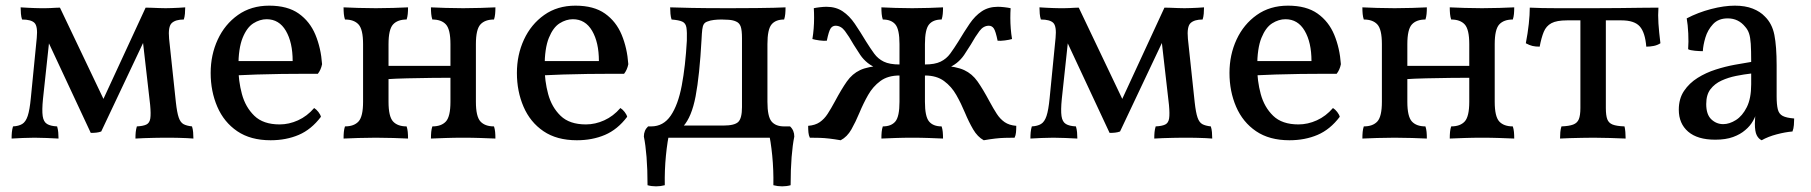

<svg xmlns="http://www.w3.org/2000/svg" viewBox="-20 -487 6405 679"><path d="M301 -17 145 -351H155L132 -137Q128 -97 131 -76.5Q134 -56 146.5 -48.5Q159 -41 182 -40Q185 -30 186 -19Q187 -8 187 3Q169 2 145 1Q121 0 102 0Q84 0 60 1Q36 2 21 3Q21 -9 22 -19.5Q23 -30 26 -40Q46 -41 58.5 -48.5Q71 -56 78 -77Q85 -98 89 -140L110 -353Q114 -394 102 -406Q90 -418 58 -418Q55 -427 54 -438.5Q53 -450 53 -461Q67 -460 79 -459.5Q91 -459 102.5 -458.5Q114 -458 124 -458Q132 -458 140.5 -458Q149 -458 158.5 -458.5Q168 -459 176.5 -459.5Q185 -460 192 -460L356 -116H336L495 -460Q505 -460 517.5 -459.5Q530 -459 543 -458.5Q556 -458 566 -458Q576 -458 588 -458.5Q600 -459 612 -459.5Q624 -460 635 -461Q635 -450 634 -438.5Q633 -427 630 -418Q601 -418 587.5 -405.5Q574 -393 578 -350L602 -125Q606 -89 612 -71.5Q618 -54 629 -48Q640 -42 659 -40Q662 -31 663 -19.5Q664 -8 664 3Q655 2 641.5 1.5Q628 1 613 0.5Q598 0 584 0Q570 0 559 0Q544 0 525.5 0.5Q507 1 489.5 1.5Q472 2 459 3Q459 -10 460 -20Q461 -30 464 -40Q486 -41 497.5 -46.5Q509 -52 511.5 -68Q514 -84 511 -116L484 -352H494L338 -22Q330 -19 321 -18Q312 -17 301 -17Z M937 9Q866 9 819 -23Q772 -55 748.5 -109.5Q725 -164 725 -229Q725 -293 750 -347Q775 -401 821.5 -434Q868 -467 932 -467Q997 -467 1036.5 -439Q1076 -411 1095.5 -364Q1115 -317 1119 -260Q1115 -240 1104 -226Q1087 -226 1053 -226Q1019 -226 976 -225.5Q933 -225 888 -223.5Q843 -222 803 -220V-271H1015Q1015 -337 991 -378Q967 -419 923 -419Q899 -419 876 -404.5Q853 -390 838 -353Q823 -316 823 -250Q823 -201 835.5 -154.5Q848 -108 879.5 -77.5Q911 -47 969 -47Q1002 -47 1034 -61.5Q1066 -76 1091 -105Q1099 -100 1106 -91Q1113 -82 1115 -74Q1081 -29 1036.5 -10Q992 9 937 9Z M1504 3Q1504 -10 1505 -20.5Q1506 -31 1509 -40Q1541 -40 1557 -57.5Q1573 -75 1573 -127V-331Q1573 -383 1557 -400.5Q1541 -418 1509 -418Q1506 -427 1505 -437.5Q1504 -448 1504 -461Q1527 -460 1556.5 -459Q1586 -458 1618 -458Q1650 -458 1679.5 -459Q1709 -460 1732 -461Q1732 -448 1731 -437.5Q1730 -427 1727 -418Q1695 -418 1679 -400.5Q1663 -383 1663 -331V-127Q1663 -75 1679 -57.5Q1695 -40 1727 -40Q1730 -31 1731 -20.5Q1732 -10 1732 3Q1709 2 1679.5 1Q1650 0 1618 0Q1586 0 1556.5 1Q1527 2 1504 3ZM1195 3Q1195 -10 1196 -20.5Q1197 -31 1200 -40Q1232 -40 1248 -57.5Q1264 -75 1264 -127V-331Q1264 -383 1248 -400.5Q1232 -418 1200 -418Q1197 -427 1196 -437.5Q1195 -448 1195 -461Q1217 -460 1247 -459Q1277 -458 1309 -458Q1341 -458 1371 -459Q1401 -460 1423 -461Q1423 -448 1422 -437.5Q1421 -427 1418 -418Q1386 -418 1370 -400.5Q1354 -383 1354 -331V-127Q1354 -75 1370 -57.5Q1386 -40 1418 -40Q1421 -31 1422 -20.5Q1423 -10 1423 3Q1401 2 1371 1Q1341 0 1309 0Q1277 0 1247 1Q1217 2 1195 3ZM1349 -207V-254H1577V-212Q1548 -212 1505.5 -211.5Q1463 -211 1420 -210Q1377 -209 1349 -207Z M2020 9Q1949 9 1902 -23Q1855 -55 1831.5 -109.5Q1808 -164 1808 -229Q1808 -293 1833 -347Q1858 -401 1904.5 -434Q1951 -467 2015 -467Q2080 -467 2119.5 -439Q2159 -411 2178.5 -364Q2198 -317 2202 -260Q2198 -240 2187 -226Q2170 -226 2136 -226Q2102 -226 2059 -225.5Q2016 -225 1971 -223.5Q1926 -222 1886 -220V-271H2098Q2098 -337 2074 -378Q2050 -419 2006 -419Q1982 -419 1959 -404.5Q1936 -390 1921 -353Q1906 -316 1906 -250Q1906 -201 1918.5 -154.5Q1931 -108 1962.5 -77.5Q1994 -47 2052 -47Q2085 -47 2117 -61.5Q2149 -76 2174 -105Q2182 -100 2189 -91Q2196 -82 2198 -74Q2164 -29 2119.5 -10Q2075 9 2020 9Z M2285 0V-40H2359L2369 -43H2538Q2578 -43 2591 -56Q2604 -69 2604 -108V-352Q2604 -380 2599.5 -393Q2595 -406 2583 -411Q2572 -416 2557 -417Q2542 -418 2532 -418Q2518 -418 2505 -416.5Q2492 -415 2482 -411Q2473 -408 2469 -401.5Q2465 -395 2463.5 -382.5Q2462 -370 2461 -348Q2454 -220 2440 -146.5Q2426 -73 2396 -40H2283Q2326 -40 2352 -78Q2378 -116 2391 -184.5Q2404 -253 2409 -343Q2410 -374 2407.5 -389.5Q2405 -405 2393 -410.5Q2381 -416 2355 -418Q2352 -427 2351 -438.5Q2350 -450 2350 -461Q2377 -460 2426.5 -459Q2476 -458 2561 -458Q2618 -458 2655 -458.5Q2692 -459 2716 -459.5Q2740 -460 2758 -461Q2758 -448 2757 -437.5Q2756 -427 2753 -418Q2723 -418 2708.5 -400.5Q2694 -383 2694 -331V-127Q2694 -75 2708.5 -57.5Q2723 -40 2753 -40V0ZM2715 168Q2716 115 2711 63.5Q2706 12 2697 -26V-40H2774Q2789 -26 2789 -4Q2783 25 2779.5 68.5Q2776 112 2776 168Q2762 172 2746 172Q2730 172 2715 168ZM2331 168Q2316 172 2300 172Q2284 172 2270 168Q2270 112 2266.5 68.5Q2263 25 2257 -4Q2257 -26 2272 -40H2349V-26Q2340 12 2335 63.5Q2330 115 2331 168Z M3459 9Q3437 -3 3421.5 -29.5Q3406 -56 3392.5 -88.5Q3379 -121 3362 -151Q3345 -181 3318.5 -200.5Q3292 -220 3251 -220V-259Q3286 -259 3306.5 -269Q3327 -279 3340.5 -297.5Q3354 -316 3369 -340Q3390 -375 3409 -403Q3428 -431 3452 -447Q3476 -463 3509 -463Q3519 -463 3532 -461.5Q3545 -460 3554 -458Q3553 -442 3553 -423.5Q3553 -405 3554.5 -386Q3556 -367 3559 -349Q3549 -346 3533.5 -344Q3518 -342 3508 -343Q3501 -377 3494.5 -386.5Q3488 -396 3477 -396Q3458 -396 3444 -377.5Q3430 -359 3413 -329Q3400 -308 3389.5 -292.5Q3379 -277 3363.5 -264.5Q3348 -252 3321 -241L3312 -255Q3362 -252 3390 -239Q3418 -226 3437 -199Q3456 -172 3479 -129Q3493 -103 3505 -84.5Q3517 -66 3533 -55Q3549 -44 3574 -42Q3574 -29 3573 -18.5Q3572 -8 3568 0Q3549 0 3533 0.5Q3517 1 3499.5 3Q3482 5 3459 9ZM2953 9Q2930 5 2912.5 3Q2895 1 2879 0.5Q2863 0 2844 0Q2840 -8 2839 -18.5Q2838 -29 2838 -42Q2863 -44 2879 -55Q2895 -66 2907 -84.5Q2919 -103 2933 -129Q2956 -172 2975 -199Q2994 -226 3021.5 -239Q3049 -252 3100 -255L3091 -241Q3064 -252 3048.5 -264.5Q3033 -277 3022.5 -292.5Q3012 -308 2999 -329Q2982 -359 2968 -377.5Q2954 -396 2935 -396Q2924 -396 2917.5 -386.5Q2911 -377 2904 -343Q2894 -342 2878.5 -344Q2863 -346 2853 -349Q2856 -367 2857.5 -386Q2859 -405 2859 -423.5Q2859 -442 2858 -458Q2867 -460 2880 -461.5Q2893 -463 2903 -463Q2936 -463 2960 -447Q2984 -431 3003 -403Q3022 -375 3043 -340Q3058 -316 3071.5 -297.5Q3085 -279 3105.5 -269Q3126 -259 3161 -259V-220Q3120 -220 3093.5 -200.5Q3067 -181 3050 -151Q3033 -121 3019.5 -88.5Q3006 -56 2991 -29.5Q2976 -3 2953 9ZM3097 3Q3097 -10 3098 -20.5Q3099 -31 3102 -40Q3132 -40 3146.5 -57.5Q3161 -75 3161 -127V-331Q3161 -383 3146.5 -400.5Q3132 -418 3102 -418Q3099 -427 3098 -437.5Q3097 -448 3097 -461Q3119 -460 3147 -459Q3175 -458 3206 -458Q3237 -458 3265 -459Q3293 -460 3315 -461Q3315 -448 3314 -437.5Q3313 -427 3310 -418Q3280 -418 3265.5 -400.5Q3251 -383 3251 -331V-127Q3251 -75 3265.5 -57.5Q3280 -40 3310 -40Q3313 -31 3314 -20.5Q3315 -10 3315 3Q3293 2 3265 1Q3237 0 3206 0Q3175 0 3147 1Q3119 2 3097 3Z M3904 -17 3748 -351H3758L3735 -137Q3731 -97 3734 -76.5Q3737 -56 3749.5 -48.5Q3762 -41 3785 -40Q3788 -30 3789 -19Q3790 -8 3790 3Q3772 2 3748 1Q3724 0 3705 0Q3687 0 3663 1Q3639 2 3624 3Q3624 -9 3625 -19.5Q3626 -30 3629 -40Q3649 -41 3661.5 -48.5Q3674 -56 3681 -77Q3688 -98 3692 -140L3713 -353Q3717 -394 3705 -406Q3693 -418 3661 -418Q3658 -427 3657 -438.5Q3656 -450 3656 -461Q3670 -460 3682 -459.5Q3694 -459 3705.5 -458.5Q3717 -458 3727 -458Q3735 -458 3743.5 -458Q3752 -458 3761.5 -458.5Q3771 -459 3779.5 -459.5Q3788 -460 3795 -460L3959 -116H3939L4098 -460Q4108 -460 4120.5 -459.5Q4133 -459 4146 -458.5Q4159 -458 4169 -458Q4179 -458 4191 -458.5Q4203 -459 4215 -459.5Q4227 -460 4238 -461Q4238 -450 4237 -438.5Q4236 -427 4233 -418Q4204 -418 4190.5 -405.5Q4177 -393 4181 -350L4205 -125Q4209 -89 4215 -71.5Q4221 -54 4232 -48Q4243 -42 4262 -40Q4265 -31 4266 -19.5Q4267 -8 4267 3Q4258 2 4244.5 1.5Q4231 1 4216 0.5Q4201 0 4187 0Q4173 0 4162 0Q4147 0 4128.5 0.5Q4110 1 4092.5 1.5Q4075 2 4062 3Q4062 -10 4063 -20Q4064 -30 4067 -40Q4089 -41 4100.5 -46.5Q4112 -52 4114.5 -68Q4117 -84 4114 -116L4087 -352H4097L3941 -22Q3933 -19 3924 -18Q3915 -17 3904 -17Z M4540 9Q4469 9 4422 -23Q4375 -55 4351.5 -109.5Q4328 -164 4328 -229Q4328 -293 4353 -347Q4378 -401 4424.5 -434Q4471 -467 4535 -467Q4600 -467 4639.5 -439Q4679 -411 4698.5 -364Q4718 -317 4722 -260Q4718 -240 4707 -226Q4690 -226 4656 -226Q4622 -226 4579 -225.5Q4536 -225 4491 -223.5Q4446 -222 4406 -220V-271H4618Q4618 -337 4594 -378Q4570 -419 4526 -419Q4502 -419 4479 -404.5Q4456 -390 4441 -353Q4426 -316 4426 -250Q4426 -201 4438.5 -154.5Q4451 -108 4482.5 -77.5Q4514 -47 4572 -47Q4605 -47 4637 -61.5Q4669 -76 4694 -105Q4702 -100 4709 -91Q4716 -82 4718 -74Q4684 -29 4639.5 -10Q4595 9 4540 9Z M5107 3Q5107 -10 5108 -20.5Q5109 -31 5112 -40Q5144 -40 5160 -57.5Q5176 -75 5176 -127V-331Q5176 -383 5160 -400.5Q5144 -418 5112 -418Q5109 -427 5108 -437.5Q5107 -448 5107 -461Q5130 -460 5159.5 -459Q5189 -458 5221 -458Q5253 -458 5282.5 -459Q5312 -460 5335 -461Q5335 -448 5334 -437.5Q5333 -427 5330 -418Q5298 -418 5282 -400.5Q5266 -383 5266 -331V-127Q5266 -75 5282 -57.5Q5298 -40 5330 -40Q5333 -31 5334 -20.5Q5335 -10 5335 3Q5312 2 5282.5 1Q5253 0 5221 0Q5189 0 5159.5 1Q5130 2 5107 3ZM4798 3Q4798 -10 4799 -20.5Q4800 -31 4803 -40Q4835 -40 4851 -57.5Q4867 -75 4867 -127V-331Q4867 -383 4851 -400.5Q4835 -418 4803 -418Q4800 -427 4799 -437.5Q4798 -448 4798 -461Q4820 -460 4850 -459Q4880 -458 4912 -458Q4944 -458 4974 -459Q5004 -460 5026 -461Q5026 -448 5025 -437.5Q5024 -427 5021 -418Q4989 -418 4973 -400.5Q4957 -383 4957 -331V-127Q4957 -75 4973 -57.5Q4989 -40 5021 -40Q5024 -31 5025 -20.5Q5026 -10 5026 3Q5004 2 4974 1Q4944 0 4912 0Q4880 0 4850 1Q4820 2 4798 3ZM4952 -207V-254H5180V-212Q5151 -212 5108.5 -211.5Q5066 -211 5023 -210Q4980 -209 4952 -207Z M5497 3Q5497 -8 5498 -19.5Q5499 -31 5502 -40Q5529 -41 5543.5 -46.5Q5558 -52 5563.5 -65.5Q5569 -79 5569 -105V-438H5659V-105Q5659 -79 5664 -65.5Q5669 -52 5683 -46.5Q5697 -41 5725 -40Q5727 -32 5728 -20Q5729 -8 5729 3Q5704 2 5674.5 1Q5645 0 5616 0Q5596 0 5574 0.5Q5552 1 5532 1.5Q5512 2 5497 3ZM5425 -322Q5410 -322 5399.5 -324.5Q5389 -327 5376 -334Q5383 -370 5386.5 -402.5Q5390 -435 5390 -460Q5409 -459 5434 -458.5Q5459 -458 5487.5 -458Q5516 -458 5548.5 -458Q5581 -458 5617 -458Q5663 -458 5705.5 -458.5Q5748 -459 5783.5 -459.5Q5819 -460 5845 -460Q5843 -434 5845 -404Q5847 -374 5852 -334Q5841 -327 5828 -324.5Q5815 -322 5802 -322Q5798 -372 5779 -393.5Q5760 -415 5714 -415H5522Q5485 -415 5466.5 -405Q5448 -395 5439.5 -374.5Q5431 -354 5425 -322Z M6210 9Q6199 4 6192.5 -9Q6186 -22 6186 -50Q6186 -59 6187 -71.5Q6188 -84 6191 -94H6193Q6190 -78 6179.5 -59.5Q6169 -41 6152 -27Q6135 -12 6109 -2.5Q6083 7 6046 7Q5983 7 5950 -21.5Q5917 -50 5917 -99Q5917 -138 5935.5 -165.5Q5954 -193 5983.5 -211.5Q6013 -230 6047.5 -241Q6082 -252 6115 -258Q6148 -264 6173 -268Q6173 -309 6171.5 -332Q6170 -355 6165.5 -368.5Q6161 -382 6152 -392Q6140 -407 6124.5 -414.5Q6109 -422 6090 -422Q6057 -422 6038 -401.5Q6019 -381 6011 -354Q6003 -327 6002 -306Q5991 -306 5974 -307.5Q5957 -309 5950 -313Q5952 -338 5950.5 -369Q5949 -400 5945 -422Q5985 -443 6031 -455Q6077 -467 6115 -467Q6152 -467 6178.5 -456.5Q6205 -446 6221 -429Q6247 -404 6255 -363.5Q6263 -323 6263 -256V-146Q6263 -118 6267 -101Q6271 -84 6284.5 -77Q6298 -70 6325 -68Q6325 -58 6324 -45Q6323 -32 6319 -22Q6294 -20 6263.5 -12Q6233 -4 6210 9ZM6074 -48Q6096 -48 6119 -62.5Q6142 -77 6157.5 -108Q6173 -139 6173 -189V-227Q6147 -224 6119.5 -218.5Q6092 -213 6068 -202Q6044 -191 6029 -171.5Q6014 -152 6014 -119Q6014 -82 6032 -65Q6050 -48 6074 -48Z"/></svg>

Font: Vollkorn
Style: Regular
Weight: 400
Designer: Friedrich Althausen
Foundry: Friedrich Althausen
Version: Version 4.104